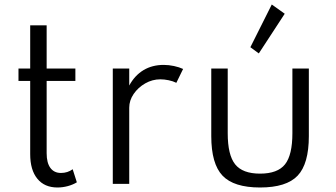

<svg xmlns="http://www.w3.org/2000/svg" viewBox="-20 -816 1489 852"><path d="M235 16Q177.5 16 145.8 -22.8Q114 -61.5 114 -132V-457H62V-512H114V-703.5H187V-512H314.5V-457H187V-136Q187 -93.5 203.5 -71Q220 -48.5 250.5 -48.5Q280 -48.5 302.5 -65L321 -7Q304 3.5 281 9.8Q258 16 235 16Z M480.5 0V-512H553.5V-436.5Q578 -481.5 616.8 -504.8Q655.5 -528 706.5 -528Q729 -528 752.2 -523Q775.5 -518 792.5 -510L762.5 -448.5Q747.5 -456 728.2 -460Q709 -464 691.5 -464Q656 -464 624.5 -446Q593 -428 573.2 -399.2Q553.5 -370.5 553.5 -338V0Z M1134 16Q1017.5 16 967.5 -36.5Q917.5 -89 917.5 -212V-512H990.5V-225Q990.5 -128 1023.5 -86.8Q1056.5 -45.5 1134 -45.5Q1212 -45.5 1244.8 -86.8Q1277.5 -128 1277.5 -225V-512H1350.5V-212Q1350.5 -89 1300.8 -36.5Q1251 16 1134 16ZM1128.5 -579 1091 -606.5 1186 -796 1243.5 -755Z"/></svg>

Font: Spartan Thin
Style: Regular
Weight: 400
Version: Version 1.004